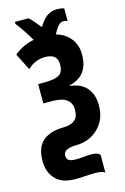

<svg xmlns="http://www.w3.org/2000/svg" viewBox="-158 -940 809 1238"><g transform="rotate(-15 246.0 -321.5)"><path d="M353 -871Q383 -871 402 -864V-780Q391 -786 374 -786Q356 -786 340 -768Q324 -750 306 -716Q368 -698 402 -654Q436 -610 436 -548Q436 -405 308 -376V-372Q380 -364 418 -320Q456 -276 456 -203Q456 -136 427 -89Q398 -42 351 -17Q304 8 250 8Q162 9 162 54Q162 78 177 87Q192 96 219 96Q253 96 278 93Q303 90 322 90Q370 90 384 109V228Q369 213 319 213Q281 213 253.5 215.5Q226 218 186 218Q99 218 55.5 172Q12 126 12 51Q12 -41 61 -82Q110 -123 192 -124Q245 -124 272.5 -145Q300 -166 300 -215Q300 -307 172 -307H113V-436H167Q231 -438 256.5 -455.5Q282 -473 283 -521Q283 -593 202 -593Q132 -593 83 -544L26 -656Q58 -682 90 -697Q122 -712 159 -719Q145 -744 120 -782Q95 -820 72 -849V-862H163Q179 -848 195.5 -828.5Q212 -809 232 -784Q254 -824 283.5 -847.5Q313 -871 353 -871Z"/></g></svg>

Font: Noto Sans ExtraCondensed ExtraBold
Style: Regular
Weight: 800
Width: 2
Designer: Monotype Design Team
Foundry: Monotype Imaging Inc.
Version: Version 2.013; ttfautohint (v1.8.4.7-5d5b)